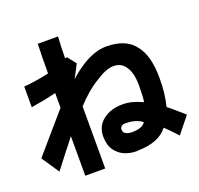

<svg xmlns="http://www.w3.org/2000/svg" viewBox="-156 -885 1237 1194"><g transform="rotate(-20 462.0 -288.0)"><path d="M848 114 824 88Q789 51 770 34Q740 73 692 92Q644 111 577 113Q572 114 560 114Q524 114 487.5 100Q451 86 425 51.5Q399 17 398 -41Q398 -111 449.5 -150.5Q501 -190 577 -190Q612 -190 642 -182Q672 -174 710 -157Q716 -187 716 -264Q716 -350 686 -391Q660 -433 606 -433Q557 -433 481 -382Q417 -344 342 -263V148H210V-114Q169 -60 149 -36Q131 -14 68 69L-10 -47L210 -302V-399Q136 -381 43 -366V-503Q121 -509 210 -529Q210 -640 213 -724H347Q342 -657 342 -580L355 -584L399 -527Q385 -498 353 -439Q398 -480 446 -510Q531 -563 606 -563Q737 -563 794 -485Q852 -414 852 -264Q852 -159 831 -81Q846 -70 894 -28L934 7ZM557 -73Q520 -73 520 -43Q520 -24 537 -15.5Q554 -7 577 -7Q646 -7 666 -41Q625 -73 557 -73Z"/></g></svg>

Font: BM Euljiro oraeorae
Style: Regular
Weight: 400
Designer: Bongjin Kim; Bomjun Kim; Myungsoo Han; Hyesun Chae; Mikyoung Jeong; Wujin Sim; Minjae Kang; Suwha Jang;
Foundry: Sandoll Inc.
Version: Version 1.000;hotconv 1.0.109;makeexe 2.5.65596